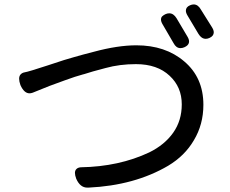

<svg xmlns="http://www.w3.org/2000/svg" viewBox="-20 -813 1040 867"><path d="M72.3 -428.7Q66.4 -445.3 66.4 -457.5Q66.4 -469.7 73.2 -477.1Q80.1 -484.4 90.8 -486.3Q109.4 -489.3 195.3 -517.6Q282.2 -546.9 316.4 -555.7Q349.6 -565.4 403.3 -579.1Q511.7 -608.4 595.7 -608.4Q726.6 -608.4 811.5 -536.1Q898.4 -462.9 898.4 -339.8Q898.4 -251 855.5 -179.7Q814.5 -109.4 739.3 -64.5Q587.9 24.4 379.9 34.2Q377 34.2 374 34.2Q341.8 34.2 324.2 -5.9Q318.4 -21.5 318.4 -32.2Q318.4 -43 325.2 -49.8Q332 -56.6 344.7 -57.6Q517.6 -60.5 654.3 -125Q723.6 -159.2 762.2 -213.9Q800.8 -268.6 800.8 -341.8Q800.8 -419.9 746.1 -470.7Q690.4 -523.4 593.8 -523.4Q520.5 -523.4 457 -505.9Q392.6 -489.3 357.4 -477.5Q356.4 -477.5 356.4 -477.5Q320.3 -467.8 273.9 -450.7Q227.5 -433.6 203.1 -424.8Q184.6 -418 127.9 -394.5Q120.1 -391.6 113.3 -391.6Q88.9 -391.6 72.3 -428.7ZM744.1 -752.9Q763.7 -752.9 777.3 -730.5L827.1 -646.5Q840.8 -623 826.2 -608.4Q821.3 -603.5 812.5 -599.6Q803.7 -595.7 794.9 -595.7Q775.4 -595.7 763.7 -618.2L714.8 -702.1Q707 -714.8 707 -724.6Q707 -734.4 712.9 -739.7Q718.8 -745.1 727.1 -749Q735.4 -752.9 744.1 -752.9ZM945.3 -667Q945.3 -650.4 925.8 -641.6Q917 -637.7 909.2 -637.7Q889.6 -637.7 876 -660.2L827.1 -742.2Q819.3 -754.9 819.3 -764.6Q819.3 -781.2 837.9 -789.1Q846.7 -793 854.5 -793Q874 -793 886.7 -770.5L937.5 -689.5Q945.3 -676.8 945.3 -667Z"/></svg>

Font: TaiwanPearl
Style: Regular
Weight: 400
Version: Version 2.102